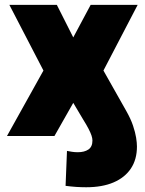

<svg xmlns="http://www.w3.org/2000/svg" viewBox="-20 -561 597 792"><path d="M335.4 211.4Q315.4 211.4 293.9 210Q272.5 208.5 250.5 205.6L256.3 61.5Q266.1 63.5 277.3 65.2Q288.6 66.9 300.8 66.9Q328.1 66.9 344.7 55.7Q361.3 44.4 361.3 18.6Q361.3 9.3 357.4 -2.2Q353.5 -13.7 345.2 -29.8Q336.9 -45.9 322.8 -68.4L282.2 -136.7L204.6 0H8.8L159.2 -270L18.6 -541H214.4L282.2 -406.7L354 -541H547.9L406.7 -270L501 -103Q519.5 -70.3 528.8 -42.5Q538.1 -14.6 541.5 6.8Q544.9 28.3 544.9 43.5Q544.9 96.7 520 134Q495.1 171.4 448.5 191.4Q401.9 211.4 335.4 211.4Z"/></svg>

Font: Inter 17pt Black
Style: Regular
Weight: 900
Version: Version 4.001;git-66647c0bb